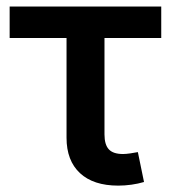

<svg xmlns="http://www.w3.org/2000/svg" viewBox="-20 -566 528 593"><path d="M345.2 7.3Q268.6 7.3 227.1 -31.2Q185.5 -69.8 185.5 -140.6V-448.7H9.8V-545.9H478V-448.7H302.7V-150.9Q302.7 -119.1 316.2 -104.7Q329.6 -90.3 359.9 -90.3Q368.7 -90.3 382.6 -92.3Q396.5 -94.2 405.8 -96.2L424.8 -3.9Q406.7 1.5 386 4.4Q365.2 7.3 345.2 7.3Z"/></svg>

Font: Inter Cardless
Style: Medium
Weight: 500
Designer: Rasmus Andersson
Foundry: rsms
Version: Version 4.001;git-9221beed3